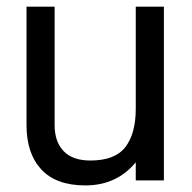

<svg xmlns="http://www.w3.org/2000/svg" viewBox="-20 -545 580 580"><path d="M475.1 -524.9V0H390.1V-54.7Q332.5 15.1 237.8 15.1Q149.4 15.1 104.7 -33.2Q60.1 -81.5 60.1 -167V-524.9H145V-167Q145 -117.2 172.1 -88.6Q199.2 -60.1 252.9 -60.1Q327.1 -60.1 358.6 -100.6Q390.1 -141.1 390.1 -216.8V-524.9Z"/></svg>

Font: Miedinger*
Style: Book
Weight: 400
Version: Version 001.000